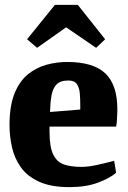

<svg xmlns="http://www.w3.org/2000/svg" viewBox="-20 -757 523 787"><path d="M265 10Q188 10 139.5 -12.5Q91 -35 65 -72Q39 -109 29 -154Q19 -199 19 -244Q19 -322 39 -372.5Q59 -423 93.5 -451.5Q128 -480 170 -491.5Q212 -503 255 -503Q363 -503 412 -456Q461 -409 461 -309Q461 -304 460.5 -290Q460 -276 459 -261Q458 -246 456 -238H183V-217Q183 -154 198.5 -123Q214 -92 243 -82.5Q272 -73 314 -73Q341 -73 376 -80.5Q411 -88 448 -98L456 -49Q431 -27 382 -8.5Q333 10 265 10ZM185 -298 309 -308V-328Q309 -352 307 -375Q305 -398 295 -412.5Q285 -427 260 -427Q227 -427 211.5 -410.5Q196 -394 191 -365Q186 -336 185 -298ZM132 -561 91 -596 205 -737H299L411 -596L374 -561L251 -645Z"/></svg>

Font: Manuale ExtraBold
Style: Regular
Weight: 800
Version: Version 1.002